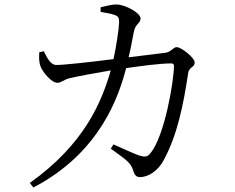

<svg xmlns="http://www.w3.org/2000/svg" viewBox="-20 -787 1040 851"><path d="M426 -734C444 -731 472 -727 490 -720C505 -714 508 -707 508 -688C507 -658 495 -579 483 -525C373 -511 263 -499 230 -499C203 -499 188 -533 174 -560L154 -555C153 -535 152 -511 160 -492C168 -469 208 -420 234 -420C254 -420 260 -434 291 -441C319 -448 407 -464 471 -475C430 -334 355 -149 112 24L128 44C427 -112 508 -366 539 -485C601 -494 689 -506 739 -506C747 -506 751 -502 751 -495C751 -431 711 -187 647 -108C633 -91 623 -90 596 -98C576 -105 525 -128 483 -147L471 -128C528 -86 560 -69 570 -32C576 -11 584 -2 601 -2C636 -2 681 -29 706 -78C766 -189 793 -322 814 -463C818 -491 843 -488 843 -510C843 -531 784 -578 763 -578C747 -578 739 -556 712 -553C679 -549 618 -541 550 -533C560 -574 568 -619 573 -645C580 -683 603 -683 603 -705C603 -730 536 -766 498 -767C479 -768 447 -760 426 -755Z"/></svg>

Font: Source Han Serif AKR9
Style: Regular
Weight: 400
Designer: Ryoko NISHIZUKA 西塚涼子 (kana & ideographs); Frank Grießhammer (Latin, Greek & Cyrillic); Sandoll Communications 산돌커뮤니케이션, 
Foundry: Adobe Systems Incorporated
Version: Version 1.005;hotconv 1.0.107;makeotfexe 2.5.65593